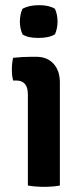

<svg xmlns="http://www.w3.org/2000/svg" viewBox="-20 -719 322 744"><path d="M212 -399V0Q184 5 151 5Q118 5 88 0V-353Q88 -407 43 -407H31Q26 -424 26 -450Q26 -476 31 -495Q67 -499 104 -499H120Q163 -499 187.5 -472Q212 -445 212 -399ZM67 -586Q57 -609 57 -635.5Q57 -662 67 -685Q93 -699 131.5 -699Q170 -699 193 -685Q203 -662 203 -635.5Q203 -609 193 -586Q170 -572 128.5 -572Q87 -572 67 -586Z"/></svg>

Font: Signika Negative
Style: Semibold
Weight: 600
Designer: Anna Giedrys
Foundry: Anna Giedrys
Version: Version 1.001